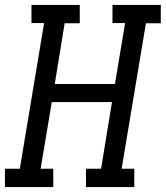

<svg xmlns="http://www.w3.org/2000/svg" viewBox="-30 -755 669 775"><path d="M-10 0V-74H50L148 -662H97V-735H292V-661H231L191 -416H434L475 -662H424V-735H619V-661H559L461 -74H512V0H317V-74H378L422 -343H179L134 -74H185V0Z"/></svg>

Font: Iosevka Curly Slab Extended
Style: Italic
Weight: 400
Width: 7
Italic angle: -9°
Monospace: yes
Designer: Belleve Invis
Foundry: Belleve Invis
Version: Version 11.1.0; ttfautohint (v1.8.3)